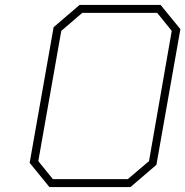

<svg xmlns="http://www.w3.org/2000/svg" viewBox="-20 -757 750 777"><path d="M180 0 100 -98 197 -647 302 -737H630L710 -639L613 -90L508 0ZM194 -32H497L583 -105L675 -632L616 -705H313L228 -632L135 -105Z"/></svg>

Font: Tomorrow ExtraLight
Style: Italic
Weight: 275
Italic angle: -10°
Designer: Tony de Marco, Monica Rizzolli
Foundry: Just in Type
Version: Version 2.002